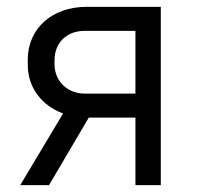

<svg xmlns="http://www.w3.org/2000/svg" viewBox="-20 -540 574 560"><path d="M39 0H123L239 -197H375V0H449V-520H232C132 -520 61 -457 61 -366V-351C61 -284 102 -232 164 -209ZM227 -267C177 -267 139 -303 139 -353V-364C139 -416 175 -450 227 -450H375V-267Z"/></svg>

Font: Fixel Text Regular
Style: Regular
Weight: 400
Width: 4
Designer: AlfaBravo + MacPaw
Foundry: Kyrylo Tkachov, Marchela Mozhyna, Serhii Makarenko, Maria Weinstein, Zakhar Kryvoshyya
Version: Version 1.211